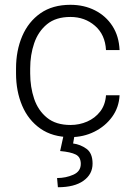

<svg xmlns="http://www.w3.org/2000/svg" viewBox="-20 -558 556 795"><path d="M272 -40.5Q308.6 -40.5 341.1 -54.7Q373.5 -68.8 394.8 -96.2Q416 -123.5 418.9 -163.6H475.1Q472.7 -113.3 444.3 -74.2Q416 -35.2 370.8 -12.7Q325.7 9.8 272 9.8Q197.8 9.8 147.5 -25.4Q97.2 -60.5 71.8 -120.4Q46.4 -180.2 46.4 -253.9V-274.4Q46.4 -348.6 72 -408.4Q97.7 -468.3 147.7 -503.2Q197.8 -538.1 271.5 -538.1Q328.1 -538.1 373.3 -515.1Q418.5 -492.2 445.6 -450.2Q472.7 -408.2 475.1 -350.6H418.9Q415.5 -414.6 373.3 -451.2Q331.1 -487.8 271.5 -487.8Q211.4 -487.8 174.8 -457.8Q138.2 -427.7 121.6 -379.2Q105 -330.6 105 -274.4V-253.9Q105 -197.8 121.3 -149.2Q137.7 -100.6 174.6 -70.6Q211.4 -40.5 272 -40.5ZM242.7 4.9H288.1L282.7 36.1Q313 40 338.1 58.1Q363.3 76.2 363.3 119.6Q363.3 163.6 325.7 190.4Q288.1 217.3 219.7 217.3L216.3 179.2Q252.4 179.2 283.4 165.5Q314.5 151.9 314.5 120.6Q314.5 92.3 293.5 81.8Q272.5 71.3 229 67.4Z"/></svg>

Font: Vazirmatn RD FD ExtraLight
Style: Regular
Weight: 200
Designer: Saber Rastikerdar
Foundry: Saber Rastikerdar
Version: Version 33.003